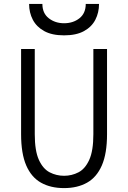

<svg xmlns="http://www.w3.org/2000/svg" viewBox="-20 -951 656 983"><path d="M308 12Q239 12 189.8 -15.8Q140.5 -43.5 114.2 -104.2Q88 -165 88 -264V-700H158V-264Q158 -179 179 -132.8Q200 -86.5 234.2 -68.8Q268.5 -51 308 -51Q347.5 -51 381.8 -68.8Q416 -86.5 437 -132.8Q458 -179 458 -264V-700H528V-264Q528 -165 501.5 -104.2Q475 -43.5 425.8 -15.8Q376.5 12 308 12ZM308 -770Q246 -770 206.5 -791.8Q167 -813.5 148 -850Q129 -886.5 129 -931H197Q197 -883 229.8 -857.5Q262.5 -832 308 -832Q354.5 -832 386.8 -857.5Q419 -883 419 -931H487Q487 -886.5 468.2 -850Q449.5 -813.5 410 -791.8Q370.5 -770 308 -770Z"/></svg>

Font: Overpass Mono Light Light
Style: Regular
Weight: 300
Monospace: yes
Version: Version 4.000